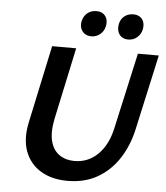

<svg xmlns="http://www.w3.org/2000/svg" viewBox="-58 -906 841 970"><g transform="rotate(5 362.5 -420.5)"><path d="M320 13Q240 13 184 -21Q128 -55 105 -117Q82 -179 100 -264L184 -658H306L228 -293Q214 -224 226 -179Q238 -134 270 -112Q302 -90 346 -90Q415 -90 464 -137.5Q513 -185 532 -267L619 -658H725L640 -273Q621 -190 578.5 -125.5Q536 -61 471.5 -24Q407 13 320 13ZM377 -725Q356 -725 342 -735Q328 -745 322.5 -762Q317 -779 322 -799Q328 -824 346.5 -839Q365 -854 392 -854Q412 -854 425.5 -845Q439 -836 444.5 -820Q450 -804 446 -783Q441 -758 422 -741.5Q403 -725 377 -725ZM564 -725Q543 -725 529.5 -735Q516 -745 511 -762Q506 -779 510 -799Q515 -824 533.5 -839Q552 -854 579 -854Q599 -854 612.5 -845Q626 -836 631.5 -820Q637 -804 633 -783Q628 -758 609 -741.5Q590 -725 564 -725Z"/></g></svg>

Font: Ysabeau
Style: Bold Italic
Weight: 700
Italic angle: -12°
Designer: Christian Thalmann (Catharsis Fonts)
Version: Version 2.002